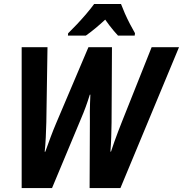

<svg xmlns="http://www.w3.org/2000/svg" viewBox="-20 -953 927 973"><path d="M89.8 0V-713.9H220.7L214.8 -333.5Q213.9 -294.4 211.9 -255.1Q210 -215.8 206.5 -184.1H209.5Q222.2 -219.7 236.6 -258.3Q251 -296.9 264.6 -328.6L428.2 -713.9H547.4L545.4 -331.5Q544.9 -297.9 543.7 -259.3Q542.5 -220.7 539.6 -184.6H542.5Q550.8 -209.5 559.8 -235.4Q568.8 -261.2 578.9 -287.1Q588.9 -313 598.1 -336.4L748.5 -713.9H887.2L590.3 0H434.1L435.5 -336.9Q435.1 -365.7 435.3 -388.2Q435.5 -410.6 436.3 -431.2Q437 -451.7 438 -473.1H435.1Q425.3 -441.4 414.6 -411.9Q403.8 -382.3 391.6 -354L243.7 0ZM324.2 -772.5 325.2 -784.2Q346.7 -805.2 370.6 -830.6Q394.5 -856 417.2 -882.6Q439.9 -909.2 457 -932.6H593.3Q601.1 -911.6 613 -884.5Q625 -857.4 638.9 -830.8Q652.8 -804.2 664.1 -784.7L662.6 -772.5H578.1Q568.4 -783.2 557.1 -796.1Q545.9 -809.1 534.7 -824Q523.4 -838.9 513.2 -853.5Q486.8 -829.1 462.6 -809.1Q438.5 -789.1 415 -772.5Z"/></svg>

Font: Open Sans SemiCondensed
Style: Bold Italic
Weight: 700
Width: 4
Italic angle: -12°
Designer: Monotype Design Team
Foundry: Monotype Imaging Inc.
Version: Version 3.003